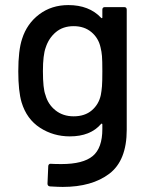

<svg xmlns="http://www.w3.org/2000/svg" viewBox="-20 -537 583 756"><path d="M393 -509H469Q479 -509 479 -499V-26Q479 95 410.5 147Q342 199 227 199Q211 199 177 197Q167 196 167 186L170 117Q170 113 173 110Q176 107 181 108Q195 109 222 109Q307 109 345 77.5Q383 46 383 -29V-47Q383 -49 381.5 -50Q380 -51 378 -49Q336 0 255 0Q190 0 137.5 -34Q85 -68 65 -134Q52 -178 52 -256Q52 -339 67 -384Q86 -444 134.5 -480.5Q183 -517 249 -517Q331 -517 378 -467Q380 -465 381.5 -465.5Q383 -466 383 -468V-499Q383 -509 393 -509ZM383 -257Q383 -299 381.5 -316.5Q380 -334 376 -350Q368 -387 340 -410.5Q312 -434 270 -434Q228 -434 200 -410.5Q172 -387 160 -350Q149 -320 149 -257Q149 -188 159 -163Q169 -126 198.5 -102.5Q228 -79 270 -79Q314 -79 341.5 -102.5Q369 -126 377 -163Q380 -179 381.5 -197Q383 -215 383 -257Z"/></svg>

Font: Amber EN Medium
Style: Regular
Weight: 500
Designer: Jeremy Tribby
Foundry: Tribby Type Co.
Version: Version 1.403 November 24, 2021